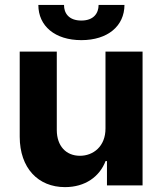

<svg xmlns="http://www.w3.org/2000/svg" viewBox="-20 -756 662 783"><path d="M410.2 -232.2C410.5 -159.1 360.4 -120.7 306.1 -120.7C248.9 -120.7 212 -160.9 211.6 -225.1V-545.5H60.4V-198.2C60.7 -70.7 135.3 7.1 245 7.1C327.1 7.1 386 -35.2 410.5 -99.1H416.2V0H561.4V-545.5H410.2ZM382.1 -735.8C382.1 -702.4 362.2 -672.2 311.8 -672.2C259.9 -672.2 240.8 -703.1 241.1 -735.8H136.4C136.4 -649.9 204.2 -592.3 311.8 -592.3C419.4 -592.3 487.2 -649.9 487.6 -735.8Z"/></svg>

Font: Karasuma Gothic
Style: Bold
Weight: 700
Designer: Rasmus Andersson / Ryoko Nishizuka
Foundry: Genbu
Version: Version 1.00